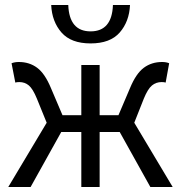

<svg xmlns="http://www.w3.org/2000/svg" viewBox="-20 -745 721 765"><path d="M13 0 166 -256 127 -352Q111 -391 95 -404.5Q79 -418 57 -418Q47 -418 41 -416L26 -493Q39 -498 55 -498Q97 -498 128 -475Q159 -452 183 -394L229 -286H304V-486H377V-286H452L498 -394Q522 -452 553 -475Q584 -498 626 -498Q642 -498 654 -493L640 -416Q634 -418 624 -418Q602 -418 585.5 -404.5Q569 -391 553 -352L515 -256L668 0H579L457 -219H377V0H304V-219H224L102 0ZM184 -725H252Q256 -620 341 -620Q426 -620 430 -725H498Q495 -659 457 -615.5Q419 -572 341 -572Q263 -572 225 -615.5Q187 -659 184 -725Z"/></svg>

Font: Toshiba Sans
Style: Regular
Weight: 400
Designer: Paul D. Hunt
Foundry: Toshiba Corporation
Version: Version 2.020;PS 2.0;hotconv 1.0.86;makeotf.lib2.5.63406